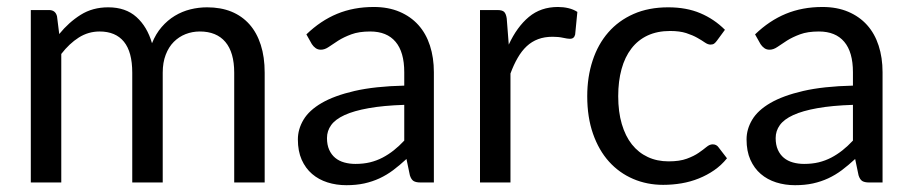

<svg xmlns="http://www.w3.org/2000/svg" viewBox="-20 -536 2678 564"><path d="M70.5 0V-506.5H124Q143 -506.5 147.5 -488L154 -436Q182 -470.5 217 -492.5Q252 -514.5 298 -514.5Q349 -514.5 380.8 -486Q412.5 -457.5 426.5 -409Q437.5 -436.5 454.8 -456.5Q472 -476.5 493.5 -489.5Q515 -502.5 539.2 -508.5Q563.5 -514.5 588.5 -514.5Q628.5 -514.5 659.8 -501.8Q691 -489 712.8 -464.5Q734.5 -440 746 -404.2Q757.5 -368.5 757.5 -322.5V0H668V-322.5Q668 -382 642 -412.8Q616 -443.5 567 -443.5Q545 -443.5 525.2 -435.8Q505.5 -428 490.5 -413Q475.5 -398 466.8 -375.2Q458 -352.5 458 -322.5V0H368.5V-322.5Q368.5 -383.5 344 -413.5Q319.5 -443.5 272.5 -443.5Q239.5 -443.5 211.5 -425.8Q183.5 -408 160 -377.5V0Z M1167.5 -228Q1106 -226 1062.8 -218.2Q1019.5 -210.5 992.2 -198Q965 -185.5 952.8 -168.5Q940.5 -151.5 940.5 -130.5Q940.5 -110.5 947 -96Q953.5 -81.5 964.8 -72.2Q976 -63 991.2 -58.8Q1006.5 -54.5 1024 -54.5Q1047.5 -54.5 1067 -59.2Q1086.5 -64 1103.8 -73Q1121 -82 1136.8 -94.5Q1152.5 -107 1167.5 -123ZM880 -435Q922 -475.5 970.5 -495.5Q1019 -515.5 1078 -515.5Q1120.5 -515.5 1153.5 -501.5Q1186.5 -487.5 1209 -462.5Q1231.5 -437.5 1243 -402Q1254.5 -366.5 1254.5 -324V0H1215Q1202 0 1195 -4.2Q1188 -8.5 1184 -21L1174 -69Q1154 -50.5 1135 -36.2Q1116 -22 1095 -12.2Q1074 -2.5 1050.2 2.8Q1026.5 8 997.5 8Q968 8 942 -0.2Q916 -8.5 896.8 -25Q877.5 -41.5 866.2 -66.8Q855 -92 855 -126.5Q855 -156.5 871.5 -184.2Q888 -212 925 -233.5Q962 -255 1021.5 -268.8Q1081 -282.5 1167.5 -284.5V-324Q1167.5 -383 1142 -413.2Q1116.5 -443.5 1067.5 -443.5Q1034.5 -443.5 1012.2 -435.2Q990 -427 973.8 -416.8Q957.5 -406.5 945.8 -398.2Q934 -390 922.5 -390Q913.5 -390 907 -394.8Q900.5 -399.5 896 -406.5Z M1474.5 -405Q1498.5 -457 1533.5 -486.2Q1568.5 -515.5 1619 -515.5Q1635 -515.5 1649.8 -512Q1664.5 -508.5 1676 -501L1669.5 -434.5Q1666.5 -422 1654.5 -422Q1647.5 -422 1634 -425Q1620.5 -428 1603.5 -428Q1579.5 -428 1560.8 -421Q1542 -414 1527.2 -400.2Q1512.5 -386.5 1500.8 -366.2Q1489 -346 1479.5 -320V0H1390V-506.5H1441Q1455.5 -506.5 1461 -501Q1466.5 -495.5 1468.5 -482Z M2086 -416.5Q2082 -411 2078 -408Q2074 -405 2067 -405Q2059.5 -405 2050.5 -411.2Q2041.5 -417.5 2028.2 -425Q2015 -432.5 1995.8 -438.8Q1976.5 -445 1948.5 -445Q1911 -445 1882.5 -431.8Q1854 -418.5 1834.8 -393.5Q1815.5 -368.5 1805.8 -333Q1796 -297.5 1796 -253.5Q1796 -207.5 1806.5 -171.8Q1817 -136 1836.2 -111.8Q1855.5 -87.5 1882.8 -74.8Q1910 -62 1944 -62Q1976.5 -62 1997.5 -69.8Q2018.5 -77.5 2032.2 -87Q2046 -96.5 2055.2 -104.2Q2064.5 -112 2073.5 -112Q2084.5 -112 2090.5 -103.5L2115.5 -71Q2099 -50.5 2078 -36Q2057 -21.5 2032.8 -11.8Q2008.5 -2 1982 2.5Q1955.5 7 1928 7Q1880.5 7 1839.8 -10.5Q1799 -28 1769 -61.2Q1739 -94.5 1722 -143Q1705 -191.5 1705 -253.5Q1705 -310 1720.8 -358Q1736.5 -406 1766.8 -440.8Q1797 -475.5 1841.2 -495Q1885.5 -514.5 1943 -514.5Q1996.5 -514.5 2037.2 -497.2Q2078 -480 2109.5 -448.5Z M2485.5 -228Q2424 -226 2380.8 -218.2Q2337.5 -210.5 2310.2 -198Q2283 -185.5 2270.8 -168.5Q2258.5 -151.5 2258.5 -130.5Q2258.5 -110.5 2265 -96Q2271.5 -81.5 2282.8 -72.2Q2294 -63 2309.2 -58.8Q2324.5 -54.5 2342 -54.5Q2365.5 -54.5 2385 -59.2Q2404.5 -64 2421.8 -73Q2439 -82 2454.8 -94.5Q2470.5 -107 2485.5 -123ZM2198 -435Q2240 -475.5 2288.5 -495.5Q2337 -515.5 2396 -515.5Q2438.5 -515.5 2471.5 -501.5Q2504.5 -487.5 2527 -462.5Q2549.5 -437.5 2561 -402Q2572.5 -366.5 2572.5 -324V0H2533Q2520 0 2513 -4.2Q2506 -8.5 2502 -21L2492 -69Q2472 -50.5 2453 -36.2Q2434 -22 2413 -12.2Q2392 -2.5 2368.2 2.8Q2344.5 8 2315.5 8Q2286 8 2260 -0.2Q2234 -8.5 2214.8 -25Q2195.5 -41.5 2184.2 -66.8Q2173 -92 2173 -126.5Q2173 -156.5 2189.5 -184.2Q2206 -212 2243 -233.5Q2280 -255 2339.5 -268.8Q2399 -282.5 2485.5 -284.5V-324Q2485.5 -383 2460 -413.2Q2434.5 -443.5 2385.5 -443.5Q2352.5 -443.5 2330.2 -435.2Q2308 -427 2291.8 -416.8Q2275.5 -406.5 2263.8 -398.2Q2252 -390 2240.5 -390Q2231.5 -390 2225 -394.8Q2218.5 -399.5 2214 -406.5Z"/></svg>

Font: TypoPRO Lato
Style: Regular
Weight: 400
Designer: Lukasz Dziedzic with Adam Twardoch and Botio Nikoltchev
Foundry: tyPoland Lukasz Dziedzic
Version: Version 2.010; 2014-09-01; http://www.latofonts.com/